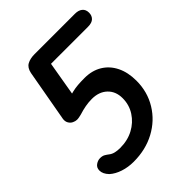

<svg xmlns="http://www.w3.org/2000/svg" viewBox="-195 -784 894 894"><g transform="rotate(-45 252.0 -336.5)"><path d="M160 4Q124 4 92 -6.5Q60 -17 39 -36Q18 -58 18 -80Q18 -99 32 -109Q46 -119 61 -119Q76 -119 85.5 -113.5Q95 -108 104 -101Q114 -93 128.5 -89.5Q143 -86 161 -86Q210 -86 248.5 -106.5Q287 -127 310 -162.5Q333 -198 333 -242Q333 -287 304.5 -314Q276 -341 229 -341Q207 -341 185.5 -337Q164 -333 142 -326Q134 -324 126.5 -322.5Q119 -321 112 -321Q102 -321 90.5 -326.5Q79 -332 72.5 -343.5Q66 -355 68 -370L114 -627Q120 -656 139.5 -666.5Q159 -677 188 -677H454Q477 -677 490.5 -666Q504 -655 504 -634Q504 -615 492 -603Q480 -591 454 -591H177L216 -625L177 -397L148 -414Q173 -422 192 -426.5Q211 -431 230 -432.5Q249 -434 274 -434Q323 -434 359.5 -412Q396 -390 416 -349.5Q436 -309 436 -254Q436 -181 400 -122Q364 -63 301.5 -29.5Q239 4 160 4Z"/></g></svg>

Font: Edu VIC WA NT Beginner SemiBold
Style: Regular
Weight: 600
Designer: Tina and Corey Anderson
Foundry: Google for Education
Version: Version 1.003